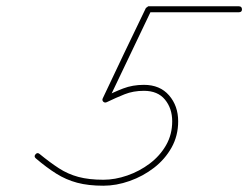

<svg xmlns="http://www.w3.org/2000/svg" viewBox="-20 -574 790 611"><path d="M750 -544Q750 -535 740 -535Q668 -535 596 -535Q524 -535 452 -535Q451 -535 456 -538Q461 -541 461 -540Q427 -468 392.5 -396.5Q358 -325 324 -253Q321 -247 313 -255Q305 -263 311 -265Q342 -281 372 -292.5Q402 -304 438 -304Q489 -304 518 -270.5Q547 -237 547 -188Q547 -142 526 -104.5Q505 -67 470 -40Q435 -13 392.5 2Q350 17 309 17Q261 17 225.5 7.5Q190 -2 159 -21.5Q128 -41 94 -70Q87 -76 93 -83Q99 -90 106 -84Q139 -57 167.5 -38.5Q196 -20 229.5 -11Q263 -2 309 -2Q346 -2 385 -15.5Q424 -29 456.5 -53.5Q489 -78 508.5 -112Q528 -146 528 -188Q528 -229 505 -257Q482 -285 438 -285Q404 -285 376.5 -274Q349 -263 320 -249Q314 -246 309 -250Q304 -255 307 -261Q341 -333 375 -404.5Q409 -476 444 -548Q444 -549 448 -551Q451 -554 452 -554Q524 -554 596 -554Q668 -554 740 -554Q750 -554 750 -544Z"/></svg>

Font: FRB American Cursive Guidelines Extralight
Style: Italic
Weight: 200
Italic angle: -25°
Version: Version 2.0;Modular Font Editor K font №1